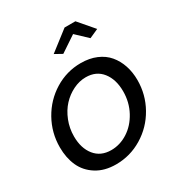

<svg xmlns="http://www.w3.org/2000/svg" viewBox="-174 -852 925 984"><g transform="rotate(-30 289.0 -360.0)"><path d="M233.9 -640.1 350.1 -730H414.1L491.2 -640.1L438 -616.2L371.1 -679.2L276.9 -616.2ZM22 -210Q22 -295.9 63.5 -369.9Q105 -443.8 176 -487.3Q247.1 -530.8 330.1 -530.8Q381.3 -530.8 421.6 -513.7Q461.9 -496.6 487.3 -466.3Q512.7 -436 525.9 -396.2Q539.1 -356.4 539.1 -310.1Q539.1 -224.6 497.6 -150.9Q456.1 -77.1 384.5 -33.7Q313 9.8 229 9.8Q161.1 9.8 113.5 -20.3Q65.9 -50.3 43.9 -99.1Q22 -147.9 22 -210ZM446.8 -296.9Q446.8 -367.2 412.4 -411.1Q377.9 -455.1 315.9 -455.1Q277.8 -455.1 241 -437Q204.1 -418.9 175.8 -388.4Q147.5 -357.9 130.1 -314.2Q112.8 -270.5 112.8 -222.2Q112.8 -152.3 147.5 -109.1Q182.1 -65.9 244.1 -65.9Q295.9 -65.9 342.3 -95.5Q388.7 -125 417.7 -178.7Q446.8 -232.4 446.8 -296.9Z"/></g></svg>

Font: Rawline Medium
Style: Italic
Weight: 500
Italic angle: -12°
Designer: Matt McInerney, Pablo Impallari, Rodrigo Fuenzalida
Foundry: Matt McInerney, Pablo Impallari, Rodrigo Fuenzalida
Version: Version 4.020;PS 004.020;hotconv 1.0.88;makeotf.lib2.5.64775